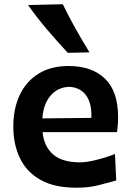

<svg xmlns="http://www.w3.org/2000/svg" viewBox="-20 -875 619 909"><path d="M341.8 13.7Q237.8 13.7 171.9 -23.4Q106 -60.5 74.5 -126Q43 -191.4 43 -275.9Q43 -359.9 73 -424.3Q103 -488.8 161.4 -525.6Q219.7 -562.5 305.2 -562.5Q415 -562.5 477.1 -502.4Q539.1 -442.4 539.1 -321.3Q539.1 -300.3 537.8 -283.2Q536.6 -266.1 534.2 -249.5H181.6Q188 -182.1 231 -144.3Q273.9 -106.4 359.4 -106.4Q389.6 -106.4 436 -117.9Q482.4 -129.4 524.4 -146L530.3 -20.5Q496.1 -11.2 449 1.2Q401.9 13.7 341.8 13.7ZM412.6 -316.9Q415 -386.7 387 -424.3Q358.9 -461.9 306.6 -463.9Q252.4 -461.4 218.8 -421.6Q185.1 -381.8 180.7 -314.5ZM300.8 -625Q249.5 -680.2 201.7 -736.6Q153.8 -793 112.8 -851.1L277.3 -855Q305.2 -797.4 336.9 -740.7Q368.7 -684.1 403.8 -627Z"/></svg>

Font: Pinar DS4-SemiBold
Style: Regular
Weight: 600
Designer: Amin Abedi
Version: Version 2.000